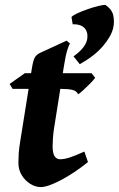

<svg xmlns="http://www.w3.org/2000/svg" viewBox="-20 -739 482 779"><path d="M366.2 -423.3Q359.9 -414.6 345.5 -399.9Q331.1 -385.3 317.1 -372.6Q303.2 -359.9 296.9 -356.4Q291 -370.1 273.7 -374.3Q256.3 -378.4 227.1 -378.4H31.2L19 -398.4L80.6 -441.9H351.6ZM336.9 -81.5Q281.7 -37.1 227.8 -8.5Q173.8 20 145 20Q124 20 103.3 7.3Q82.5 -5.4 68.6 -27.6Q54.7 -49.8 54.7 -78.1Q54.7 -96.7 55.9 -116Q57.1 -135.3 61.5 -162.1L108.9 -459Q114.7 -496.6 122.3 -507.6Q129.9 -518.6 142.6 -524.4L250.5 -574.2L264.2 -562Q260.3 -558.6 253.2 -536.4Q246.1 -514.2 239.3 -470.2L199.2 -217.8Q196.3 -199.2 194.8 -178Q193.4 -156.7 193.4 -147Q193.4 -117.2 201.7 -105Q210 -92.8 223.6 -92.8Q240.7 -92.8 263.2 -100.1Q285.6 -107.4 322.3 -124ZM439.5 -626.5Q431.6 -591.8 397.9 -552.2Q364.3 -512.7 303.7 -478.5L278.3 -510.3Q331.1 -547.9 334.5 -585Q336.9 -611.8 321.3 -626.7Q305.7 -641.6 274.9 -640.6L270 -669.9Q275.9 -676.8 294.4 -685.3Q313 -693.8 336.2 -701.9Q359.4 -710 379.4 -714.8Q399.4 -719.7 408.2 -718.8Q434.6 -700.7 439.7 -675.8Q444.8 -650.9 439.5 -626.5Z"/></svg>

Font: Gentium Book Plus
Style: Bold Italic
Weight: 700
Italic angle: -8°
Designer: Victor Gaultney, Annie Olsen, Iska Routamaa, Becca Hirsbrunner
Foundry: SIL International
Version: Version 6.101